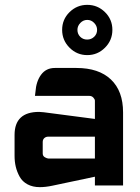

<svg xmlns="http://www.w3.org/2000/svg" viewBox="-20 -765 578 791"><path d="M236 -642Q236 -685 266.5 -715Q297 -745 339.5 -745Q382 -745 412.5 -715Q443 -685 443 -642Q443 -599 412.5 -568.5Q382 -538 339.5 -538Q297 -538 266.5 -568.5Q236 -599 236 -642ZM380 -642Q380 -658 368 -670.5Q356 -683 339.5 -683Q323 -683 311 -670.5Q299 -658 299 -642Q299 -625 310.5 -613.5Q322 -602 339 -602Q356 -602 368 -613.5Q380 -625 380 -642ZM179 -202Q169 -202 162.5 -196Q156 -190 156 -180V-133Q156 -122 165 -117Q174 -112 179 -112H371V-202ZM295 -485Q387 -485 437 -437.5Q487 -390 487 -302V-1H371V-37L196 0Q168 6 144 6Q115 6 93.5 -5.5Q72 -17 61 -37Q50 -57 45 -78Q40 -99 40 -123V-209Q40 -304 141 -304Q153 -304 195 -298L371 -275V-350Q371 -356 364.5 -363Q358 -370 348 -370H124L126 -386Q129 -430 149.5 -457.5Q170 -485 206 -485Z"/></svg>

Font: FifthLeg
Style: Bold
Weight: 700
Designer: Jakub Steiner
Version: Version 1.0